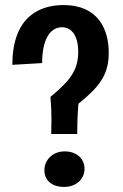

<svg xmlns="http://www.w3.org/2000/svg" viewBox="-20 -729 487 761"><path d="M156 -54C156 -11 190 12 233 12C282 12 315 -19 315 -60C315 -103 280 -129 237 -129C187 -129 156 -94 156 -54ZM291 -318C374 -385 411 -432 411 -520C411 -614 368 -709 232 -709C146 -709 29 -671 29 -472L147 -479C147 -577 181 -621 226 -621C261 -621 290 -592 290 -523C290 -447 253 -406 180 -345C183 -306 184 -284 184 -255C184 -239 183 -221 183 -198H286C286 -234 287 -274 291 -318Z"/></svg>

Font: CantoraOne
Style: Regular
Weight: 400
Designer: Pablo Impallari, Rodrigo Fuenzalida
Foundry: Pablo Impallari
Version: Version 1.001